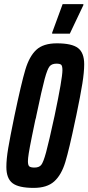

<svg xmlns="http://www.w3.org/2000/svg" viewBox="-20 -907 430 935"><path d="M11 -94Q11 -132 20 -185.5Q29 -239 50 -341Q84 -503 103.5 -568Q123 -633 157 -664.5Q191 -696 257 -696Q330 -696 360 -673Q390 -650 390 -594Q390 -556 381 -499.5Q372 -443 352 -347L347 -324Q317 -180 298 -117.5Q279 -55 244 -23.5Q209 8 144 8Q71 8 41 -15Q11 -38 11 -94ZM246 -344Q284 -525 284 -565Q284 -586 278 -591.5Q272 -597 255 -597Q233 -597 222 -584.5Q211 -572 197.5 -522.5Q184 -473 157 -344Q156 -339 155 -333.5Q154 -328 152 -323Q147 -300 135.5 -243Q124 -186 120 -160.5Q116 -135 116 -122Q116 -102 123 -96.5Q130 -91 148 -91Q170 -91 180.5 -103.5Q191 -116 204.5 -165.5Q218 -215 246 -344ZM234 -743V-748L285 -887H386V-882L320 -743Z"/></svg>

Font: Saira Ultra Condensed
Style: Bold Italic
Weight: 700
Width: 1
Italic angle: -12°
Designer: Hector Gatti with collaboration of the Omnibus-Type team
Foundry: Omnibus-Type
Version: Version 1.001; ttfautohint (v1.8)